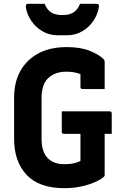

<svg xmlns="http://www.w3.org/2000/svg" viewBox="-20 -967 640 1007"><path d="M304 -383H555Q566 -383 566 -372V-265H529V-49Q529 -44 526 -41Q510 -26 478.5 -12Q447 2 405.5 11Q364 20 318 20Q185 20 119.5 -50Q54 -120 54 -238V-456Q54 -535 86.5 -594Q119 -653 180.5 -686.5Q242 -720 330 -720Q403 -720 452 -700Q501 -680 523 -657Q529 -652 529 -640V-500H413Q402 -500 402 -511V-578Q372 -591 328 -591Q268 -591 233 -557.5Q198 -524 198 -452V-239Q198 -170 231 -137Q262 -106 315 -106Q358 -106 380 -114Q402 -122 402 -123V-265H315Q304 -265 304 -276ZM400 -947H484Q494 -947 497 -943Q500 -939 498 -927Q492 -890 469 -856.5Q446 -823 410.5 -802.5Q375 -782 331 -782H283Q239 -782 203.5 -802.5Q168 -823 145 -856.5Q122 -890 116 -927Q115 -939 117.5 -943Q120 -947 130 -947H214Q227 -915 249 -901.5Q271 -888 307 -888Q343 -888 365 -901.5Q387 -915 400 -947Z"/></svg>

Font: Recursive Mn Lnr St
Style: Bold
Weight: 700
Monospace: yes
Version: Version 1.079;hotconv 1.0.112;makeotfexe 2.5.65598; ttfautoh